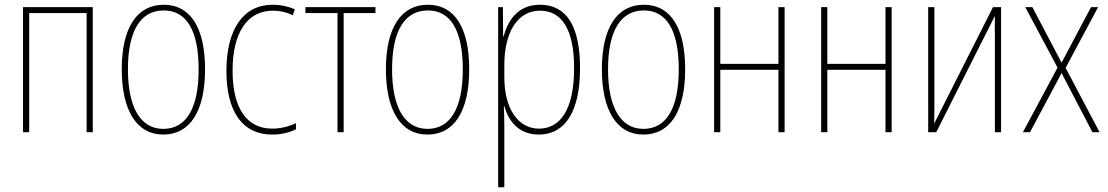

<svg xmlns="http://www.w3.org/2000/svg" viewBox="-20 -557 4670 809"><path d="M77 0H103V-502H345V0H371V-527H77Z M668 10C781 10 844 -89 844 -265C844 -441 782 -537 670 -537C557 -537 493 -440 493 -265C493 -90 557 10 668 10ZM668 -14C573 -14 519 -103 519 -265C519 -427 572 -513 670 -513C766 -513 817 -428 817 -265C817 -101 765 -14 668 -14Z M1127 10C1162 10 1196 3 1227 -12V-38C1195 -23 1160 -15 1127 -15C1019 -15 960 -102 960 -259C960 -420 1022 -512 1130 -512C1160 -512 1186 -506 1214 -493L1222 -518C1192 -531 1162 -537 1129 -537C1006 -537 934 -435 934 -258C934 -86 1002 10 1127 10Z M1402 0H1428V-502H1562V-527H1267V-502H1402Z M1781 10C1894 10 1957 -89 1957 -265C1957 -441 1895 -537 1783 -537C1670 -537 1606 -440 1606 -265C1606 -90 1670 10 1781 10ZM1781 -14C1686 -14 1632 -103 1632 -265C1632 -427 1685 -513 1783 -513C1879 -513 1930 -428 1930 -265C1930 -101 1878 -14 1781 -14Z M2079 232H2105V-21C2105 -56 2104 -88 2103 -110H2105C2121 -51 2163 10 2250 10C2357 10 2424 -80 2424 -270C2424 -449 2366 -537 2255 -537C2163 -537 2120 -472 2102 -403H2100L2099 -527H2079ZM2251 -15C2165 -15 2105 -96 2105 -232V-284C2105 -418 2159 -512 2255 -512C2351 -512 2399 -427 2399 -270C2399 -86 2335 -15 2251 -15Z M2691 10C2804 10 2867 -89 2867 -265C2867 -441 2805 -537 2693 -537C2580 -537 2516 -440 2516 -265C2516 -90 2580 10 2691 10ZM2691 -14C2596 -14 2542 -103 2542 -265C2542 -427 2595 -513 2693 -513C2789 -513 2840 -428 2840 -265C2840 -101 2788 -14 2691 -14Z M2989 0H3015V-263H3260V0H3286V-527H3260V-288H3015V-527H2989Z M3440 0H3466V-263H3711V0H3737V-527H3711V-288H3466V-527H3440Z M3891 0H3925L4172 -490C4171 -457 4172 -428 4172 -395V0H4198V-527H4164L3916 -36C3917 -63 3917 -90 3917 -120V-527H3891Z M4290 0H4320L4453 -249L4583 0H4613L4470 -271L4607 -527H4577L4453 -293L4330 -527H4300L4436 -272Z"/></svg>

Font: Noto Sans Condensed Thin
Style: Regular
Weight: 100
Width: 3
Designer: Monotype Design Team
Foundry: Monotype Imaging Inc.
Version: Version 2.013